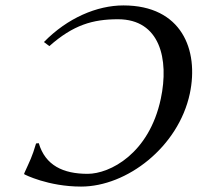

<svg xmlns="http://www.w3.org/2000/svg" viewBox="-20 -678 729 708"><path d="M279 10C448 10 638 -136 680 -333C714 -494 650 -658 435 -658C338 -658 229 -612 142 -523L162 -508C250 -586 322 -607 415 -607C570 -607 604 -460 573 -314C530 -111 385 -37 303 -37C213 -37 147 -68 123 -150L113 -149C98 -98 91 -87 69 -38L70 -35C70 -35 157 10 279 10Z"/></svg>

Font: Libertinus Sans
Style: Italic
Weight: 400
Italic angle: -12°
Designer: Philipp H. Poll, Khaled Hosny
Foundry: Caleb Maclennan
Version: Version 7.050;RELEASE